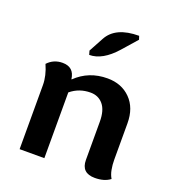

<svg xmlns="http://www.w3.org/2000/svg" viewBox="-122 -749 772 851"><g transform="rotate(20 263.5 -323.5)"><path d="M173.3 -369.6H174.8Q235.4 -428.2 323.2 -428.2Q389.6 -428.2 431.6 -386Q473.6 -343.8 473.6 -271V-100.1Q473.6 -75.2 477.8 -53.2Q481.9 -31.2 491.7 -15.1Q464.8 5.9 419.9 5.9Q356 5.9 356 -55.7V-235.8Q356 -289.6 333.5 -316.4Q311 -343.3 273.9 -343.3Q220.2 -343.3 180.2 -310.1V0H63.5V-302.2Q63.5 -346.2 42 -394.5Q70.3 -424.8 112.3 -424.8Q166.5 -424.8 173.3 -369.6ZM210.4 -498 205.1 -516.6 242.2 -585Q278.8 -653.3 389.6 -653.3L395 -636.7L334 -567.4Q272.5 -498 210.4 -498Z"/></g></svg>

Font: Bainsley
Style: Bold
Weight: 700
Designer: Paul James MIller
Foundry: High-Logic / Made with FontCreator
Version: Version 1.411;March 28, 2021;FontCreator 13.0.0.2683 64-bit